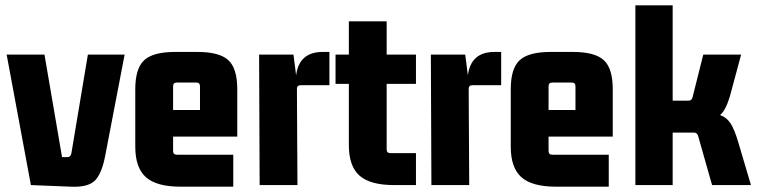

<svg xmlns="http://www.w3.org/2000/svg" viewBox="-20 -695 2842 721"><path d="M376 -115Q363 -44 337 -17.5Q311 9 246 6L96 0L5 -490H147L213 -105H234Q245 -105 248 -119L310 -490H448Z M856 6H658Q568 6 528 -29.5Q488 -65 488 -144V-360Q488 -438 521.5 -469Q555 -500 638 -500H721Q804 -500 837.5 -469Q871 -438 871 -360V-182H630V-128Q630 -114 644 -114H856ZM644 -385Q630 -385 630 -371V-282H731V-371Q731 -385 717 -385Z M1192 -500H1217V-375H1109Q1095 -375 1095 -361L1097 0H955L953 -490H1082L1092 -412Q1103 -500 1192 -500Z M1542 -490V-380H1432V-134Q1432 -120 1446 -120H1542V0H1460Q1370 0 1330 -35.5Q1290 -71 1290 -150V-380H1240V-490H1290V-615H1432V-490Z M1837 -500H1862V-375H1754Q1740 -375 1740 -361L1742 0H1600L1598 -490H1727L1737 -412Q1748 -500 1837 -500Z M2266 6H2068Q1978 6 1938 -29.5Q1898 -65 1898 -144V-360Q1898 -438 1931.5 -469Q1965 -500 2048 -500H2131Q2214 -500 2247.5 -469Q2281 -438 2281 -360V-182H2040V-128Q2040 -114 2054 -114H2266ZM2054 -385Q2040 -385 2040 -371V-282H2141V-371Q2141 -385 2127 -385Z M2506 0H2366V-675H2506V-317H2566Q2578 -317 2581 -331L2621 -490H2763L2726 -352Q2708 -282 2684 -263Q2709 -254 2723.5 -231.5Q2738 -209 2752 -162L2800 0H2654L2602 -183Q2598 -197 2587 -197H2506Z"/></svg>

Font: Gemunu Libre ExtraBold
Style: Regular
Weight: 800
Designer: Puspanada Ekanayake, Sola Matas, Pathum Egodawatta, Kosala Senevirathne
Foundry: mooniak
Version: Version 1.100